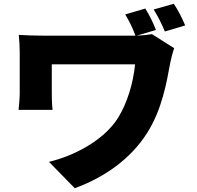

<svg xmlns="http://www.w3.org/2000/svg" viewBox="-20 -892 1040 1012"><path d="M956 -758C941 -794 920 -837 896 -872L790 -842C814 -803 832 -767 849 -726ZM802 -734C788 -770 769 -810 746 -847L640 -816C664 -776 679 -744 694 -704H668H210C162 -704 113 -706 79 -708C82 -679 84 -644 84 -615V-405C84 -374 81 -347 78 -313H257C253 -348 253 -390 253 -405V-553H692C682 -451 650 -349 603 -272C526 -149 365 -69 238 -39L374 100C534 42 670 -57 754 -189C835 -315 859 -462 877 -559C880 -575 891 -620 898 -638L781 -712C757 -708 729 -705 700 -704Z"/></svg>

Font: Noto Sans CJK JP Black
Style: Regular
Weight: 900
Designer: Ryoko NISHIZUKA (kana & ideographs); Paul D. Hunt (Latin, Greek & Cyrillic); Wenlong ZHANG (bopomofo); Sandoll Communica
Foundry: Adobe Systems Incorporated
Version: Version 1.004;PS 1.004;hotconv 1.0.82;makeotf.lib2.5.63406